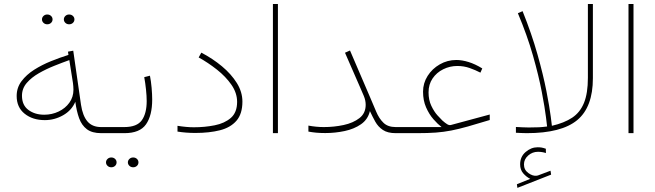

<svg xmlns="http://www.w3.org/2000/svg" viewBox="-20 -663 3263 956"><path d="M297.9 -566.4Q297.9 -576.2 305.4 -583.5Q313 -590.8 324.2 -590.8Q335.4 -590.8 343 -583.7Q350.6 -576.7 350.6 -566.4Q350.6 -556.2 343 -549.1Q335.4 -542 324.2 -542Q313 -542 305.4 -549.3Q297.9 -556.6 297.9 -566.4ZM189 -566.4Q189 -576.2 196.5 -583.5Q204.1 -590.8 215.3 -590.8Q226.6 -590.8 234.1 -583.7Q241.7 -576.7 241.7 -566.4Q241.7 -556.2 234.1 -549.1Q226.6 -542 215.3 -542Q204.1 -542 196.5 -549.3Q189 -556.6 189 -566.4ZM483.9 0Q438.5 0 412.6 -19.5Q386.7 -39.1 374 -74.2Q361.3 -109.4 355 -156.2Q336.9 -113.3 294.2 -89.1Q251.5 -64.9 203.1 -64.9Q142.6 -64.9 102.8 -96.7Q63 -128.4 63 -185.1Q63 -226.6 87.2 -258.8Q111.3 -291 150.1 -315.7Q189 -340.3 233.9 -358.4Q278.8 -376.5 320.8 -389.6L318.4 -405.8L344.7 -410.6L383.3 -141.6Q391.6 -86.4 415.5 -58.3Q439.5 -30.3 483.9 -30.3H513.7V0ZM345.7 -216.3Q345.7 -224.6 345 -232.7Q344.2 -240.7 343.3 -249.5L325.2 -363.8Q291 -351.6 250.5 -335.4Q210 -319.3 173.3 -298.3Q136.7 -277.3 113 -249.8Q89.4 -222.2 89.4 -186.5Q89.4 -139.2 121.6 -115.5Q153.8 -91.8 200.2 -91.8Q238.8 -91.8 272 -107.7Q305.2 -123.5 325.4 -151.6Q345.7 -179.7 345.7 -216.3Z M493.2 -30.3H598.6Q662.1 -30.3 686.3 -64.5Q710.4 -98.6 710.4 -159.7Q710.4 -184.6 707 -217Q703.6 -249.5 698.2 -278.8L726.6 -286.1Q731.9 -259.3 734.9 -226.1Q737.8 -192.9 737.8 -167.5Q737.8 -87.9 707 -43.9Q676.3 0 599.6 0H493.2ZM616.7 145.5Q616.7 135.7 624.3 128.4Q631.8 121.1 643.1 121.1Q654.3 121.1 661.9 128.2Q669.4 135.3 669.4 145.5Q669.4 155.8 661.9 162.8Q654.3 169.9 643.1 169.9Q631.8 169.9 624.3 162.6Q616.7 155.3 616.7 145.5ZM507.8 145.5Q507.8 135.7 515.4 128.4Q522.9 121.1 534.2 121.1Q545.4 121.1 553 128.2Q560.5 135.3 560.5 145.5Q560.5 155.8 553 162.8Q545.4 169.9 534.2 169.9Q522.9 169.9 515.4 162.6Q507.8 155.3 507.8 145.5Z M945.3 -29.3Q999.5 -29.3 1048.8 -39.1Q1098.1 -48.8 1129.4 -75.9Q1160.6 -103 1160.6 -155.8Q1160.6 -200.2 1132.3 -241Q1104 -281.7 1060.1 -316.4Q1016.1 -351.1 969.2 -377L982.4 -400.9Q1038.6 -371.6 1085 -333Q1131.3 -294.4 1159.2 -249.8Q1187 -205.1 1187 -157.2Q1187 -96.2 1157.5 -62Q1127.9 -27.8 1075.2 -14.4Q1022.5 -1 952.6 -1Q906.2 -1 863.8 -7.8V-36.6Q908.7 -29.3 945.3 -29.3Z M1363.8 -643.1V0H1338.9V-643.1Z M1800.8 -141.1Q1800.8 -162.6 1791.7 -184.8Q1782.7 -207 1772 -230.5L1697.8 -400.4L1722.7 -411.6L1822.3 -179.7Q1838.9 -141.6 1853 -107.4Q1867.2 -73.2 1889.2 -51.8Q1911.1 -30.3 1950.2 -30.3H1979.5V0H1950.2Q1910.2 0 1886.5 -15.9Q1862.8 -31.7 1848.6 -57.1Q1834.5 -82.5 1821.8 -109.9Q1812 -68.4 1777.6 -44.4Q1743.2 -20.5 1695.8 -10.5Q1648.4 -0.5 1599.6 -0.5Q1574.7 -0.5 1554.2 -2.4Q1533.7 -4.4 1515.6 -7.8V-37.6Q1555.2 -30.3 1592.3 -30.3Q1643.1 -30.3 1690.9 -40.5Q1738.8 -50.8 1769.8 -75Q1800.8 -99.1 1800.8 -141.1Z M2178.7 -30.3Q2159.7 -44.9 2138.2 -69.3Q2116.7 -93.8 2101.6 -128.2Q2086.4 -162.6 2086.4 -206.5Q2086.4 -249 2109.1 -284.9Q2131.8 -320.8 2169.7 -342.5Q2207.5 -364.3 2252 -364.3Q2280.8 -364.3 2313.2 -354.2Q2345.7 -344.2 2381.3 -322.3L2372.1 -301.3Q2347.7 -314 2318.8 -324.2Q2290 -334.5 2257.3 -334.5Q2219.7 -334.5 2186.8 -318.1Q2153.8 -301.8 2133.8 -272.2Q2113.8 -242.7 2113.8 -203.1Q2113.8 -165 2127.7 -136Q2141.6 -106.9 2158.2 -88.6Q2174.8 -70.3 2182.6 -63Q2196.3 -50.8 2206.3 -44.7Q2216.3 -38.6 2224.6 -40.5L2418.5 -92.8V-65.4Q2354.5 -45.9 2309.6 -33.2Q2264.6 -20.5 2227.3 -13.2Q2189.9 -5.9 2150.4 -2.9Q2110.8 0 2057.1 0H1960V-30.3Z M2620.1 227.5Q2600.6 217.8 2585.2 200Q2569.8 182.1 2569.8 155.3Q2569.8 117.2 2597.2 93.8Q2624.5 70.3 2656.7 70.3Q2669.4 70.3 2677.2 71.8Q2685.1 73.2 2697.8 77.6L2698.2 99.1Q2679.7 92.8 2658.7 92.8Q2630.9 92.8 2609.9 111.3Q2588.9 129.9 2588.9 155.8Q2588.9 182.6 2610.6 198.5Q2632.3 214.4 2651.9 211.9Q2658.2 211.4 2665.5 208L2721.2 187L2724.1 206.5L2556.2 272.5L2553.7 254.4ZM2603 0Q2589.8 0 2576.4 -0.7Q2563 -1.5 2548.8 -2V-30.8Q2567.4 -29.8 2582.3 -29.1Q2597.2 -28.3 2612.8 -28.3Q2645 -28.3 2663.8 -29.3Q2682.6 -30.3 2704.1 -33.2Q2704.1 -33.2 2698.5 -79.6Q2692.9 -126 2677.7 -205.3Q2662.6 -284.7 2633.8 -386Q2605 -487.3 2558.6 -597.2L2582 -607.4Q2627.4 -494.6 2656.2 -392.1Q2685.1 -289.6 2700.7 -209.5Q2716.3 -129.4 2722.2 -83Q2728 -36.6 2728 -36.6Q2789.6 -50.8 2829.1 -77.1Q2868.7 -103.5 2887.9 -151.1Q2907.2 -198.7 2907.2 -275.4V-643.1H2932.1V-273.9Q2932.1 -129.4 2853.8 -64.7Q2775.4 0 2603 0Z M3134.3 -643.1V0H3109.4V-643.1Z"/></svg>

Font: Vazirmatn RD FD Thin
Style: Regular
Weight: 100
Designer: Saber Rastikerdar
Foundry: Saber Rastikerdar
Version: Version 33.003